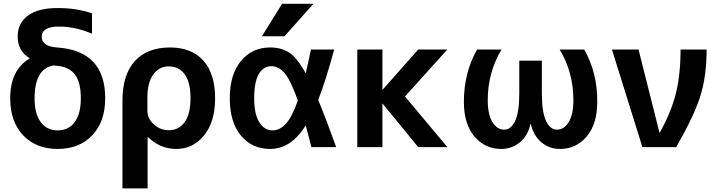

<svg xmlns="http://www.w3.org/2000/svg" viewBox="-20 -783 3824 1022"><path d="M34.2 -259.8Q34.2 -410.2 138.7 -472.7Q73.2 -511.7 74.2 -589.8Q74.2 -659.2 128.4 -699.7Q182.6 -740.2 287.1 -740.2Q388.7 -740.2 469.7 -711.9V-603.5Q380.9 -641.6 293.9 -641.6Q202.1 -641.6 202.1 -586.9Q202.1 -536.1 284.2 -530.3Q540 -512.7 540 -259.8Q540 -135.7 471.2 -63Q402.3 9.8 287.1 9.8Q171.9 9.8 103 -63Q34.2 -135.7 34.2 -259.8ZM265.6 -434.6Q164.1 -418 164.1 -259.8Q164.1 -175.8 197.3 -132.3Q230.5 -88.9 287.1 -88.9Q343.8 -88.9 377 -132.3Q410.2 -175.8 410.2 -259.8Q410.2 -344.7 379.4 -385.7Q348.6 -426.8 284.2 -432.6Q281.2 -433.6 274.9 -433.6Q268.6 -433.6 265.6 -434.6Z M877.9 -429.7Q827.1 -429.7 795.9 -386.2Q764.6 -342.8 764.6 -266.6V-192.4Q764.6 -152.3 798.8 -121.1Q833 -89.8 878.9 -89.8Q931.6 -89.8 962.9 -132.8Q994.1 -175.8 994.1 -259.8Q994.1 -344.7 963.4 -387.2Q932.6 -429.7 877.9 -429.7ZM1125 -259.8Q1125 -134.8 1066.4 -62.5Q1007.8 9.8 918.9 9.8Q832 9.8 767.6 -53.7H765.6V219.7H631.8V-247.1Q631.8 -385.7 697.8 -458Q763.7 -530.3 884.8 -530.3Q1000 -530.3 1062.5 -460.4Q1125 -390.6 1125 -259.8Z M1481.4 -762.7H1648.4L1494.1 -589.8H1374ZM1673.8 -251Q1714.8 -152.3 1769.5 0H1637.7Q1614.3 -87.9 1607.4 -115.2Q1529.3 9.8 1418 9.8Q1321.3 9.8 1262.2 -61.5Q1203.1 -132.8 1203.1 -259.8Q1203.1 -386.7 1262.7 -458.5Q1322.3 -530.3 1418 -530.3Q1477.5 -530.3 1519.5 -502.9Q1561.5 -475.6 1607.4 -392.6Q1626 -473.6 1634.8 -519.5H1758.8Q1715.8 -359.4 1673.8 -251ZM1565.4 -248Q1527.3 -355.5 1495.6 -393.1Q1463.9 -430.7 1423.8 -430.7Q1381.8 -430.7 1357.4 -388.7Q1333 -346.7 1333 -259.8Q1333 -174.8 1360.4 -131.8Q1387.7 -88.9 1430.7 -88.9Q1468.8 -88.9 1501.5 -124Q1534.2 -159.2 1565.4 -248Z M2017.6 -230.5H2015.6V0H1881.8V-519.5H2015.6V-306.6H2017.6L2206.1 -519.5H2361.3L2135.7 -269.5L2361.3 0H2206.1Z M2960.9 9.8Q2904.3 9.8 2862.3 -24.9Q2820.3 -59.6 2805.7 -123H2803.7Q2789.1 -59.6 2746.6 -24.9Q2704.1 9.8 2647.5 9.8Q2561.5 9.8 2505.4 -56.6Q2449.2 -123 2449.2 -240.2Q2449.2 -396.5 2519.5 -519.5H2649.4Q2576.2 -396.5 2576.2 -250Q2576.2 -173.8 2601.1 -133.3Q2626 -92.8 2664.1 -92.8Q2700.2 -92.8 2722.2 -139.6Q2744.1 -186.5 2744.1 -285.2V-460H2864.3V-285.2Q2864.3 -187.5 2886.2 -140.1Q2908.2 -92.8 2944.3 -92.8Q2982.4 -92.8 3007.3 -133.3Q3032.2 -173.8 3032.2 -250Q3032.2 -397.5 2959 -519.5H3089.8Q3160.2 -395.5 3159.2 -240.2Q3159.2 -123 3103 -56.6Q3046.9 9.8 2960.9 9.8Z M3237.3 -519.5H3378.9L3490.2 -77.1H3492.2Q3552.7 -186.5 3577.6 -285.6Q3602.5 -384.8 3602.5 -519.5H3741.2Q3741.2 -377.9 3708 -272Q3674.8 -166 3579.1 0H3399.4Z"/></svg>

Font: Mgen+ 1c bold
Style: Bold
Weight: 700
Designer: [Source Han Sans]
Ryoko NISHIZUKA  (kana & ideographs); Paul D. Hunt (Latin, Greek & Cyrillic); Wenlong ZHANG  (bopomofo
Version: Version 1.059.20150602